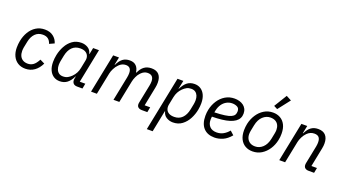

<svg xmlns="http://www.w3.org/2000/svg" viewBox="-69 -1479 4249 2378"><g transform="rotate(20 2055.0 -290.0)"><path d="M236 12Q178 12 136 -14.5Q94 -41 71.5 -88.5Q49 -136 49 -199Q49 -222 51 -243.5Q53 -265 57 -286Q70 -355 103 -410Q136 -465 186.5 -496.5Q237 -528 302 -528Q370 -528 414 -494Q458 -460 473 -407L409 -378Q396 -419 369.5 -439Q343 -459 300 -459Q239 -459 200 -419.5Q161 -380 147 -312L130 -228Q128 -217 127 -204.5Q126 -192 126 -183Q126 -146 139 -117.5Q152 -89 178.5 -73Q205 -57 244 -57Q282 -57 313.5 -78.5Q345 -100 376 -158L437 -128Q405 -61 354 -24.5Q303 12 236 12Z M987 0H918Q884 0 867.5 -17Q851 -34 851 -62Q851 -68 852 -75Q853 -82 854 -89L859 -112H856Q825 -48 785.5 -18Q746 12 689 12Q642 12 606.5 -12Q571 -36 551.5 -80Q532 -124 532 -185Q532 -208 534.5 -232Q537 -256 542 -280Q555 -343 586 -400Q617 -457 666.5 -492.5Q716 -528 784 -528Q831 -528 869.5 -504.5Q908 -481 919 -432H923L940 -516H1017L927 -68H1000ZM708 -58Q744 -58 770 -72.5Q796 -87 818 -109Q844 -135 860 -165.5Q876 -196 883 -233L904 -338Q911 -370 901 -397.5Q891 -425 864.5 -441.5Q838 -458 793 -458Q728 -458 687 -417Q646 -376 631 -301L616 -226Q614 -213 612.5 -200Q611 -187 611 -175Q611 -142 621.5 -115.5Q632 -89 653.5 -73.5Q675 -58 708 -58Z M1177 0H1100L1204 -516H1281L1260 -414H1265Q1292 -472 1329 -500Q1366 -528 1422 -528Q1476 -528 1506 -497.5Q1536 -467 1542 -414H1548Q1574 -472 1613 -500Q1652 -528 1709 -528Q1774 -528 1806.5 -491Q1839 -454 1839 -386Q1839 -371 1837.5 -354.5Q1836 -338 1832 -319L1782 -68H1855L1842 0H1770Q1740 0 1722 -14Q1704 -28 1704 -57Q1704 -62 1705 -67.5Q1706 -73 1707 -80L1755 -319Q1758 -334 1759.5 -348Q1761 -362 1761 -374Q1761 -415 1742 -436.5Q1723 -458 1682 -458Q1658 -458 1636.5 -448Q1615 -438 1595 -417Q1570 -392 1553.5 -356Q1537 -320 1531 -288L1473 0H1396L1460 -318Q1463 -333 1464.5 -348Q1466 -363 1466 -376Q1466 -416 1448.5 -437Q1431 -458 1394 -458Q1368 -458 1345 -447Q1322 -436 1305 -418Q1277 -390 1259 -354Q1241 -318 1235 -288Z M1908 200 2052 -516H2129L2106 -404H2109Q2141 -469 2180 -498.5Q2219 -528 2276 -528Q2323 -528 2358.5 -504Q2394 -480 2413.5 -436Q2433 -392 2433 -331Q2433 -311 2431 -289.5Q2429 -268 2425 -246Q2413 -181 2382 -122Q2351 -63 2301 -25.5Q2251 12 2181 12Q2135 12 2096 -11.5Q2057 -35 2046 -84H2042L1985 200ZM2174 -58Q2237 -58 2278 -99Q2319 -140 2334 -215L2349 -290Q2351 -303 2352.5 -315.5Q2354 -328 2354 -341Q2354 -375 2343.5 -401Q2333 -427 2311.5 -442.5Q2290 -458 2255 -458Q2221 -458 2195.5 -444Q2170 -430 2147 -407Q2122 -382 2106 -352Q2090 -322 2082 -283L2061 -178Q2055 -146 2064.5 -118.5Q2074 -91 2101 -74.5Q2128 -58 2174 -58Z M2728 12Q2636 12 2584.5 -43.5Q2533 -99 2533 -204Q2533 -224 2535 -244.5Q2537 -265 2541 -284Q2555 -352 2591 -407.5Q2627 -463 2681 -495.5Q2735 -528 2803 -528Q2836 -528 2866 -519.5Q2896 -511 2919 -494Q2942 -477 2955.5 -451Q2969 -425 2969 -390Q2969 -356 2955 -329Q2941 -302 2913 -282Q2885 -262 2842 -248.5Q2799 -235 2742 -228.5Q2685 -222 2613 -221Q2612 -211 2611 -199Q2610 -187 2610 -179Q2610 -124 2641.5 -90.5Q2673 -57 2733 -57Q2782 -57 2821.5 -79.5Q2861 -102 2891 -139L2941 -94Q2893 -36 2838.5 -12Q2784 12 2728 12ZM2795 -462Q2755 -462 2720.5 -443Q2686 -424 2662.5 -390Q2639 -356 2629 -310L2623 -281Q2706 -284 2758.5 -291.5Q2811 -299 2839.5 -312.5Q2868 -326 2879 -345Q2890 -364 2890 -391Q2890 -432 2861 -447Q2832 -462 2795 -462Z M3230 12Q3176 12 3134 -12Q3092 -36 3068 -83Q3044 -130 3044 -200Q3044 -222 3046.5 -243.5Q3049 -265 3053 -286Q3068 -354 3103.5 -408.5Q3139 -463 3191.5 -495.5Q3244 -528 3310 -528Q3364 -528 3406 -504Q3448 -480 3472 -433Q3496 -386 3496 -316Q3496 -294 3494 -272.5Q3492 -251 3487 -230Q3473 -163 3437 -108Q3401 -53 3348.5 -20.5Q3296 12 3230 12ZM3240 -57Q3296 -57 3340 -98Q3384 -139 3400 -218L3415 -293Q3417 -304 3418.5 -315.5Q3420 -327 3420 -338Q3420 -374 3406.5 -401.5Q3393 -429 3366 -444Q3339 -459 3300 -459Q3245 -459 3200.5 -418Q3156 -377 3140 -298L3125 -223Q3123 -212 3121.5 -200.5Q3120 -189 3120 -178Q3120 -142 3134 -115Q3148 -88 3174.5 -72.5Q3201 -57 3240 -57ZM3464 -744 3340 -585 3292 -610 3396 -780Z M3658 0H3581L3685 -516H3762L3741 -414H3746Q3773 -472 3811 -500Q3849 -528 3904 -528Q3971 -528 4004 -490Q4037 -452 4037 -385Q4037 -371 4035.5 -354Q4034 -337 4030 -318L3980 -68H4053L4040 0H3967Q3939 0 3921 -14Q3903 -28 3903 -58Q3903 -63 3903.5 -67.5Q3904 -72 3905 -79L3953 -318Q3956 -333 3957 -347.5Q3958 -362 3958 -371Q3958 -415 3939 -436.5Q3920 -458 3879 -458Q3851 -458 3828 -448Q3805 -438 3784 -417Q3759 -392 3740.5 -355.5Q3722 -319 3716 -288Z"/></g></svg>

Font: IBM Plex Sans Var
Style: Italic
Weight: 400
Italic angle: -11.31°
Designer: Mike Abbink, Paul van der Laan, Pieter van Rosmalen
Foundry: Bold Monday
Version: Version 1.001